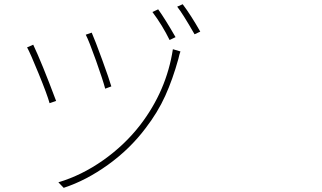

<svg xmlns="http://www.w3.org/2000/svg" viewBox="-20 -860 1540 917"><path d="M418 -704.1Q433.6 -668.9 467.8 -575.2Q502 -481.4 511.7 -447.3L482.4 -436.5Q471.7 -477.5 438.5 -570.8Q405.3 -664.1 389.6 -694.3ZM805.7 -625 841.8 -614.3Q836.9 -601.6 832 -579.1Q804.7 -480.5 769 -401.9Q733.4 -323.2 674.8 -247.1Q600.6 -148.4 496.1 -73.2Q391.6 2 284.2 37.1L258.8 10.7Q370.1 -22.5 472.7 -94.7Q575.2 -167 649.4 -262.7Q775.4 -426.8 805.7 -625ZM138.7 -646.5Q178.7 -562.5 248 -377.9L216.8 -367.2Q205.1 -409.2 165 -507.3Q125 -605.5 109.4 -633.8ZM735.4 -815.4Q768.6 -769.5 818.4 -682.6L790 -668.9Q754.9 -740.2 708 -802.7ZM852.5 -839.8Q891.6 -788.1 936.5 -709L909.2 -696.3Q851.6 -796.9 826.2 -828.1Z"/></svg>

Font: Bpmf Zihi Sans ExtraLight
Style: ExtraLight
Weight: 250
Foundry: But Ko
Version: Version 1.320